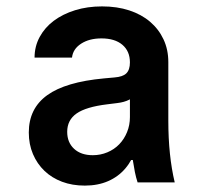

<svg xmlns="http://www.w3.org/2000/svg" viewBox="-20 -570 640 600"><path d="M386 -375Q386 -352 375 -341Q364 -330 338 -328L305 -325Q185 -314 127.5 -272.5Q70 -231 70 -156Q70 -119 83 -88.5Q96 -58 119 -36Q142 -14 174 -2Q206 10 245 10Q286 10 318 -4Q350 -18 372 -44Q394 -70 406 -107.5Q418 -145 418 -193L365 -70H395Q398 -50 401.5 -32.5Q405 -15 410 0H526Q516 -42 511 -90Q506 -138 506 -193V-376Q506 -415 491 -447Q476 -479 449 -502Q422 -525 384 -537.5Q346 -550 299 -550Q253 -550 214.5 -538Q176 -526 148 -505Q120 -484 104 -454.5Q88 -425 88 -390H205Q208 -417 233.5 -433.5Q259 -450 297 -450Q339 -450 362.5 -430Q386 -410 386 -375ZM386 -292V-204Q386 -179 377 -157Q368 -135 352.5 -119Q337 -103 315.5 -94Q294 -85 270 -85Q233 -85 211.5 -105Q190 -125 190 -158Q190 -195 219.5 -215.5Q249 -236 315 -244L347 -248Q389 -253 408 -278.5Q427 -304 427 -352Z"/></svg>

Font: CommitMonoV142 ExtLt
Style: Regular
Weight: 200
Monospace: yes
Designer: Eigil Nikolajsen
Foundry: Eigil Nikolajsen
Version: Version 1.142